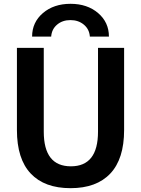

<svg xmlns="http://www.w3.org/2000/svg" viewBox="-20 -983 743 1013"><path d="M554.7 -790H454.1Q451.2 -829.1 422.4 -853Q393.6 -877 351.6 -877Q309.6 -877 281.2 -853Q252.9 -829.1 250 -790H149.4Q149.4 -865.2 206.5 -914.1Q263.7 -962.9 352.1 -962.9Q440.4 -962.9 497.6 -914.1Q554.7 -865.2 554.7 -790ZM210.9 -730.5V-288.1Q210.9 -105.5 354 -105.5Q497.1 -105.5 497.1 -288.1V-730.5H634.8V-296.9Q634.8 -144.5 562 -67.4Q489.3 9.8 352.1 9.8Q214.8 9.8 142.1 -67.4Q69.3 -144.5 69.3 -296.9V-730.5Z"/></svg>

Font: Mgen+ 1c bold
Style: Bold
Weight: 700
Designer: [Source Han Sans]
Ryoko NISHIZUKA  (kana & ideographs); Paul D. Hunt (Latin, Greek & Cyrillic); Wenlong ZHANG  (bopomofo
Version: Version 1.059.20150602